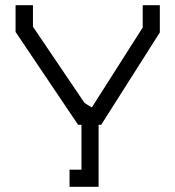

<svg xmlns="http://www.w3.org/2000/svg" viewBox="-20 -720 676 740"><path d="M306 -323 334 -306 530 -614V-700H596V-595L370 -239H360V0H248V-66H294V-239H281L40 -597V-700H107V-617Z"/></svg>

Font: Turret Road Medium
Style: Regular
Weight: 500
Designer: Noponies
Foundry: Noponies
Version: Version 1.001; ttfautohint (v1.8)